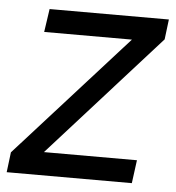

<svg xmlns="http://www.w3.org/2000/svg" viewBox="-59 -577 566 619"><g transform="rotate(5 224.0 -268.0)"><path d="M-15 0 -7 -65 350 -461H66L77 -536H463L455 -471L99 -75H400L390 0Z"/></g></svg>

Font: Kosmopol Plus Jakarta Sans Italic It
Style: Regular
Weight: 400
Italic angle: -8.04999°
Designer: Gumpita Rahayu
Foundry: Tokotype
Version: Version 2.006